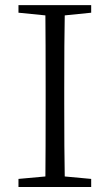

<svg xmlns="http://www.w3.org/2000/svg" viewBox="-20 -746 437 766"><path d="M343.8 -695.3 238.3 -684.6Q236.3 -587.9 236.3 -390.6V-335Q236.3 -139.6 238.3 -42L343.8 -32.2V0H53.7V-32.2L161.1 -42Q162.1 -138.7 162.1 -335V-390.6Q162.1 -587.9 161.1 -684.6L53.7 -695.3V-725.6H343.8Z"/></svg>

Font: GenYoMin JP Light
Style: Regular
Weight: 300
Version: Version 1.001;PS 1;hotconv 16.6.51;makeotf.lib2.5.65220 DEVE